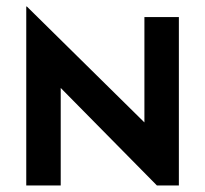

<svg xmlns="http://www.w3.org/2000/svg" viewBox="-20 -565 625 585"><path d="M60 -545H62L420 -192V-513H525V0H458L165 -297V0H60Z"/></svg>

Font: Lineal Medium
Style: Regular
Weight: 600
Designer: Created by Frank Adebiaye with contributions from Anton Moglia & Ariel Martín Pérez
Created by Frank ADEBIAYE with FontF
Foundry: Velvetyne Type Foundry
Version: Version 2.000